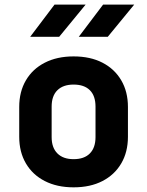

<svg xmlns="http://www.w3.org/2000/svg" viewBox="-20 -805 640 835"><path d="M300 9.7Q228.1 9.7 174.9 -17.6Q121.7 -44.8 92.7 -94.3Q63.6 -143.8 63.6 -210.3V-339.7Q63.6 -406.3 92.7 -455.7Q121.7 -505.2 174.9 -532.4Q228.1 -559.7 300 -559.7Q372.9 -559.7 425.6 -532.4Q478.3 -505.2 507.3 -455.7Q536.4 -406.3 536.4 -339.7V-210.3Q536.4 -143.8 507.3 -94.3Q478.3 -44.8 425.5 -17.6Q372.8 9.7 300 9.7ZM300 -112.8Q346.3 -112.8 370.8 -137.7Q395.4 -162.6 395.4 -208.8V-341.2Q395.4 -388.2 370.8 -412.7Q346.3 -437.2 300 -437.2Q254.7 -437.2 229.7 -412.7Q204.6 -388.2 204.6 -341.2V-208.8Q204.6 -162.6 229.7 -137.7Q254.7 -112.8 300 -112.8ZM322.6 -645 428.4 -785H563.7L448.7 -645ZM111.3 -645 217.1 -785H352.4L237.4 -645Z"/></svg>

Font: JetBrains Mono
Style: Regular
Weight: 400
Monospace: yes
Designer: Philipp Nurullin, Konstantin Bulenkov
Foundry: JetBrains
Version: Version 2.305